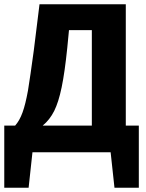

<svg xmlns="http://www.w3.org/2000/svg" viewBox="-33 -713 683 899"><path d="M556 -125V-693H152L125 -475C114 -394 105 -332 98 -289C82 -202 66 -157 38 -125H-13V166H101L119 0H485L503 166H617V-125ZM397 -125H167C189 -143 207 -166 221 -194C248 -249 266 -334 282 -489L290 -572H397Z"/></svg>

Font: Fira Sans
Style: Bold
Weight: 700
Designer: Carrois Corporate & Edenspiekermann AG
Foundry: Carrois Corporate GbR & Edenspiekermann AG
Version: Version 4.203